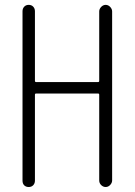

<svg xmlns="http://www.w3.org/2000/svg" viewBox="-20 -750 540 770"><path d="M70.3 -25.4V-705.1Q70.3 -715.8 77.1 -723.1Q84 -730.5 95.2 -730.5Q106.4 -730.5 113.3 -723.1Q120.1 -715.8 120.1 -705.1V-425.8Q120.1 -420.9 125 -420.9H373Q377.9 -420.9 377.9 -425.8V-704.1Q377.9 -713.9 385.7 -722.2Q393.6 -730.5 403.8 -730.5Q414.1 -730.5 421.9 -722.2Q429.7 -713.9 429.7 -704.1V-26.4Q429.7 -16.6 421.9 -8.3Q414.1 0 403.8 0Q393.6 0 385.7 -7.8Q377.9 -15.6 377.9 -26.4V-370.1Q377.9 -375 373 -375H125Q120.1 -375 120.1 -370.1V-25.4Q120.1 -14.6 113.3 -7.3Q106.4 0 95.2 0Q84 0 77.1 -6.8Q70.3 -13.7 70.3 -25.4Z"/></svg>

Font: Rounded-L Mgen+ 1m light
Style: Regular
Weight: 200
Designer: [Source Han Sans]
Ryoko NISHIZUKA  (kana & ideographs); Paul D. Hunt (Latin, Greek & Cyrillic); Wenlong ZHANG  (bopomofo
Version: Version 1.059.20150602